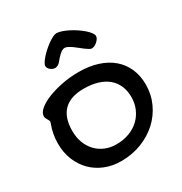

<svg xmlns="http://www.w3.org/2000/svg" viewBox="-174 -817 951 1005"><g transform="rotate(-30 301.0 -314.0)"><path d="M271 61Q217.8 61 173.1 43Q128.4 24.9 96.2 -7.6Q64 -40 45.9 -85Q27.8 -129.9 27.8 -184.1Q27.8 -213.4 33 -240.5Q38.1 -267.6 46.9 -291Q50.8 -300.3 50.8 -304.2Q50.8 -309.1 48.3 -313.5Q45.9 -317.9 43 -322.8Q40 -327.6 37.6 -333Q35.2 -338.4 35.2 -345.2Q35.2 -365.7 58.6 -385.5Q82 -405.3 120.6 -420.7Q159.2 -436 208 -445.6Q256.8 -455.1 308.1 -455.1Q371.1 -455.1 421.6 -439Q472.2 -422.9 507.6 -392.8Q543 -362.8 562 -319.8Q581.1 -276.9 581.1 -223.1Q581.1 -163.1 557.1 -111.1Q533.2 -59.1 491.5 -21Q449.7 17.1 393.1 39.1Q336.4 61 271 61ZM482.9 -204.1Q482.9 -242.2 469.7 -272.5Q456.5 -302.7 431.6 -323.5Q406.7 -344.2 370.4 -355.2Q334 -366.2 288.1 -366.2Q207.5 -366.2 166.7 -325.4Q126 -284.7 126 -204.1Q126 -165 138.2 -132.6Q150.4 -100.1 172.4 -76.9Q194.3 -53.7 224.9 -40.8Q255.4 -27.8 292 -27.8Q334 -27.8 369.1 -40.8Q404.3 -53.7 429.4 -77.1Q454.6 -100.6 468.8 -133.1Q482.9 -165.5 482.9 -204.1ZM247.1 -552.7Q239.7 -543.9 231.4 -539.1Q223.1 -534.2 214.4 -534.2Q206.5 -534.2 199.2 -537.4Q191.9 -540.5 186 -545.4Q180.2 -550.3 176.8 -556.6Q173.3 -563 173.3 -568.8Q173.3 -576.7 180.9 -588.6Q188.5 -600.6 200.4 -614Q212.4 -627.4 227.3 -640.6Q242.2 -653.8 257.3 -664.6Q272.5 -675.3 286.1 -682.1Q299.8 -689 309.1 -689Q322.8 -689 340.8 -682.9Q358.9 -676.8 378.2 -667Q397.5 -657.2 416 -644.8Q434.6 -632.3 449.5 -619.4Q464.4 -606.4 473.4 -594.2Q482.4 -582 482.4 -572.8Q482.4 -564.9 477.1 -556.6Q471.7 -548.3 464.1 -541.7Q456.5 -535.2 447.8 -531Q439 -526.9 432.1 -526.9Q425.3 -526.9 416 -532.5Q406.7 -538.1 395.8 -546.1Q384.8 -554.2 373 -564Q361.3 -573.7 349.9 -581.8Q338.4 -589.8 327.6 -595.5Q316.9 -601.1 308.1 -601.1Q300.3 -601.1 292.2 -596.4Q284.2 -591.8 276.1 -584.7Q268.1 -577.6 260.7 -569.1Q253.4 -560.5 247.1 -552.7Z"/></g></svg>

Font: Gochi Hand
Style: Regular
Weight: 400
Designer: Juan Pablo del Peral
Foundry: Juan Pablo del Peral
Version: Version 1.001